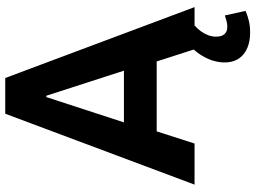

<svg xmlns="http://www.w3.org/2000/svg" viewBox="-138 -606 952 715"><g transform="rotate(-90 337.5 -249.0)"><path d="M7 0 271 -705H404L668 0H511L448 -196L503 -141H167L223 -196L160 0ZM333 -552 229 -233 214 -263H456L441 -233L338 -552ZM575 207Q522 207 492 182Q462 157 462 112Q462 70 486.5 29Q511 -12 554 -42L600 0Q588 10 578.5 23Q569 36 563.5 50.5Q558 65 558 80Q558 101 567.5 111.5Q577 122 595 122Q604 122 614.5 119.5Q625 117 637 113L654 190Q632 199 614 203Q596 207 575 207Z"/></g></svg>

Font: Nunito Sans 7pt Condensed ExtraBold
Style: Regular
Weight: 800
Width: 3
Designer: Vernon Adams
Foundry: Vernon Adams
Version: Version 3.101;gftools[0.9.27]